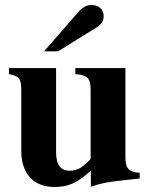

<svg xmlns="http://www.w3.org/2000/svg" viewBox="-20 -733 596 767"><path d="M156 -528H212L354 -616C386 -636 394 -646 394 -669C394 -695 375 -713 346 -713C326 -713 310 -704 293 -685ZM538 -20V-43C494 -45 481 -61 481 -105V-461H281V-437C331 -433 342 -419 342 -374V-98C311 -64 289 -51 260 -51C224 -51 204 -71 204 -127V-461H16V-437C57 -429 65 -418 65 -372V-131C65 -38 115 14 198 14C253 14 291 -3 343 -52V13C386 -2 410 -6 475 -13Z"/></svg>

Font: STIXGeneral
Style: Bold
Weight: 700
Designer: MicroPress Inc., with final additions and corrections provided by Coen Hoffman, Elsevier (retired)
Version: Version 1.1.0